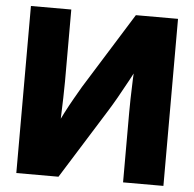

<svg xmlns="http://www.w3.org/2000/svg" viewBox="-52 -780 843 833"><g transform="rotate(5 369.5 -364.0)"><path d="M689.9 0H514.2V-302.7Q514.2 -325.2 514.9 -363.5Q515.6 -401.9 517.6 -450.2Q519.5 -498.5 522.9 -551.3L552.7 -540Q527.3 -489.7 503.4 -445.3Q479.5 -400.9 459 -365Q438.5 -329.1 421.9 -302.7L232.9 0H49.3V-727.5H225.1V-413.6Q225.1 -386.7 223.9 -342.8Q222.7 -298.8 220.9 -251.5Q219.2 -204.1 216.8 -167L197.3 -204.1Q214.8 -240.7 233.6 -277.1Q252.4 -313.5 270.3 -344.7Q288.1 -376 300.8 -397.5L506.3 -727.5H689.9Z"/></g></svg>

Font: Inter 28pt ExtraBold
Style: Regular
Weight: 800
Designer: Rasmus Andersson
Foundry: rsms
Version: Version 4.001;git-66647c0bb